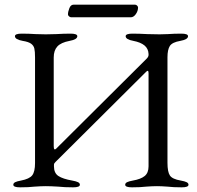

<svg xmlns="http://www.w3.org/2000/svg" viewBox="-20 -797 843 822"><path d="M37 0ZM37 -6Q37 -13 45 -17Q53 -21 70 -24Q106 -31 118 -46.5Q130 -62 130 -99V-551Q130 -577 127 -589.5Q124 -602 113 -610Q102 -618 77 -622Q44 -628 44 -642Q44 -653 73 -653Q103 -653 133 -651L176 -650L221 -651Q253 -653 282 -653Q311 -653 311 -642Q311 -628 278 -622Q241 -615 225.5 -598Q210 -581 210 -551V-172Q210 -150 221 -161L608 -546Q616 -554 616 -562V-566Q615 -589 598.5 -602.5Q582 -616 551 -622Q518 -628 518 -642Q518 -653 547 -653Q575 -653 611 -651L663 -650L699 -651Q725 -653 756 -653Q785 -653 785 -642Q785 -628 752 -622Q717 -616 707 -600Q697 -584 697 -552V-100Q697 -61 707.5 -45.5Q718 -30 754 -24Q771 -21 779 -17Q787 -13 787 -6Q787 5 758 5Q721 5 697 2Q671 0 652 0Q632 0 606 2Q582 5 545 5Q516 5 516 -6Q516 -13 524 -17Q532 -21 549 -24Q583 -30 599.5 -43.5Q616 -57 616 -85V-483Q616 -500 606 -490L218 -104Q214 -100 212.5 -97.5Q211 -95 211 -91Q211 -87 211 -85Q211 -56 230 -43.5Q249 -31 289 -24Q306 -21 314 -17Q322 -13 322 -6Q322 5 293 5Q256 5 229 2Q197 0 176 0Q156 0 128 2Q104 5 66 5Q37 5 37 -6ZM271 -735Q271 -747 277 -762Q283 -777 295 -777H558Q563 -777 567 -773Q571 -769 571 -765Q571 -750 561.5 -736.5Q552 -723 540 -723H285Q280 -723 275.5 -727Q271 -731 271 -735Z"/></svg>

Font: EB Garamond
Style: Regular
Weight: 400
Designer: Georg Duffner and Octavio Pardo
Foundry: Georg Duffner
Version: Version 1.000; ttfautohint (v1.6)